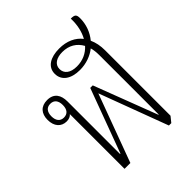

<svg xmlns="http://www.w3.org/2000/svg" viewBox="-215 -895 1025 1025"><g transform="rotate(-45 297.5 -383.0)"><path d="M461 4H479L504 -27V-521C504 -555 498 -585 486 -611C515 -646 531 -690 531 -736C531 -764 523 -770 494 -770C496 -722 486 -678 467 -644C439 -680 395 -701 337 -701C271 -701 225 -674 225 -622C225 -571 268 -541 335 -541C383 -541 425 -557 457 -582C462 -565 464 -545 464 -523V-76H462L325 -435H306L172 -73H169V-470C169 -517 149 -552 97 -552C50 -552 24 -523 24 -475C24 -427 50 -397 91 -397C108 -397 122 -403 130 -413V0H174L316 -384ZM261 -622C261 -658 293 -676 336 -676C386 -676 423 -653 445 -613C418 -583 381 -566 337 -566C287 -566 261 -589 261 -622ZM95 -422C67 -422 52 -442 52 -474C52 -508 68 -526 95 -526C123 -526 138 -507 138 -474C138 -441 123 -422 95 -422Z"/></g></svg>

Font: Noto Serif Thai Condensed ExtraLight
Style: Regular
Weight: 200
Width: 3
Designer: Monotype Design Team
Foundry: Monotype Imaging Inc.
Version: Version 2.002